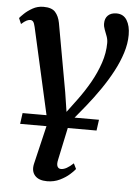

<svg xmlns="http://www.w3.org/2000/svg" viewBox="-56 -600 650 895"><g transform="rotate(5 269.0 -152.0)"><path d="M308.5 -142Q338 -182 363.8 -227.2Q389.5 -272.5 405.5 -320Q421.5 -367.5 421.5 -414Q421.5 -430 416 -445Q410.5 -460 404.8 -474.5Q399 -489 399 -503.5Q399 -527.5 413.2 -541.2Q427.5 -555 453 -555Q485.5 -555 501.8 -528.5Q518 -502 518 -460Q518 -419 504.2 -375.5Q490.5 -332 467 -287.8Q443.5 -243.5 413.2 -199.5Q383 -155.5 349.5 -114Q331.5 -92 312.8 -69.2Q294 -46.5 278 -27L241 147.5Q236 169 241 179.5Q246 190 258 190Q270.5 190 284.8 182Q299 174 315.5 158.5L328 184Q321.5 193 303.2 209.5Q285 226 258 239.2Q231 252.5 198 252.5Q159 252.5 141 232Q123 211.5 130.5 177.5L177 -18.5L78 -458.5Q74 -476.5 68.8 -483Q63.5 -489.5 55 -489.5Q47.5 -489.5 38 -485Q28.5 -480.5 13.5 -467L2 -494Q6.5 -500 22 -515Q37.5 -530 60.5 -543Q83.5 -556 111.5 -556Q150 -556 166.5 -537.5Q183 -519 189 -488L246.5 -168L260.5 -77.5ZM50 -3 57 -54H414.5L407.5 -3Z"/></g></svg>

Font: Merriweather 48pt Medium
Style: Italic
Weight: 500
Italic angle: -7.8°
Version: Version 2.101